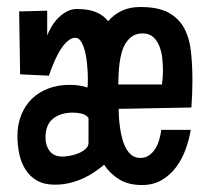

<svg xmlns="http://www.w3.org/2000/svg" viewBox="-20 -528 600 554"><path d="M535.2 -295.9Q535.2 -255.9 532.2 -217.8L322.3 -213.9Q322.3 -203.6 323.2 -189.2Q324.2 -174.8 326.4 -158.9Q328.6 -143.1 332.8 -127.7Q336.9 -112.3 343.8 -99.9Q350.6 -87.4 360.6 -79.8Q370.6 -72.3 384.8 -72.3Q399.9 -72.3 410.9 -80.3Q421.9 -88.4 429 -100.3Q436 -112.3 439.9 -126.5Q443.8 -140.6 445.3 -153.3H530.3Q525.9 -125.5 515.6 -97.2Q505.4 -68.8 488.3 -45.9Q471.2 -22.9 446.8 -8.5Q422.4 5.9 389.6 5.9Q350.6 5.9 324.2 -10.3Q297.9 -26.4 280.3 -52.7Q269 -43 254.6 -33Q240.2 -22.9 222.2 -14.4Q204.1 -5.9 182.9 -0.5Q161.6 4.9 137.7 4.9Q107.4 4.9 86.7 -7.1Q65.9 -19 53.5 -38.8Q41 -58.6 35.6 -84Q30.3 -109.4 30.3 -135.7Q30.3 -168.9 41.3 -196.3Q52.2 -223.6 72 -242.9Q91.8 -262.2 119.6 -272.7Q147.5 -283.2 180.7 -283.2Q193.8 -283.2 206.8 -281.5Q219.7 -279.8 232.4 -275.4Q233.4 -283.7 233.4 -291Q233.4 -298.3 233.4 -306.6Q233.4 -311 232.9 -321Q232.4 -331.1 231.2 -343.5Q230 -356 227.5 -369.4Q225.1 -382.8 220.9 -393.8Q216.8 -404.8 211.2 -411.9Q205.6 -418.9 197.3 -418.9Q188 -418.9 179.2 -412.6Q170.4 -406.2 162.6 -396.2Q154.8 -386.2 148.2 -373.8Q141.6 -361.3 136.2 -349.1Q130.9 -336.9 127 -326.4Q123 -315.9 121.1 -309.6L38.1 -313.5L35.2 -495.1L116.2 -497.1V-425.8Q121.1 -438.5 129.4 -452.1Q137.7 -465.8 148.7 -476.8Q159.7 -487.8 173.1 -494.9Q186.5 -502 202.1 -502Q235.8 -502 257.3 -492.9Q278.8 -483.9 292 -466.8Q308.1 -485.8 331.1 -496.8Q354 -507.8 384.8 -507.8Q436.5 -507.8 466.3 -491.5Q496.1 -475.1 511.5 -446.5Q526.9 -418 531 -379.2Q535.2 -340.3 535.2 -295.9ZM450.2 -324.2Q450.2 -338.9 448.5 -357.4Q446.8 -376 440.7 -392.6Q434.6 -409.2 422.9 -420.4Q411.1 -431.6 391.6 -431.6Q374.5 -431.6 362.8 -424.1Q351.1 -416.5 343.3 -404.3Q335.4 -392.1 331.1 -376.2Q326.7 -360.4 324.7 -344Q322.8 -327.6 322 -312Q321.3 -296.4 321.3 -284.2H447.3Q450.2 -304.7 450.2 -324.2ZM235.4 -116.2V-187.5Q228.5 -197.3 215.1 -200.2Q201.7 -203.1 190.4 -203.1Q155.3 -203.1 133.3 -185.8Q111.3 -168.5 111.3 -130.9Q111.3 -107.9 123.5 -92Q135.7 -76.2 160.2 -76.2Q168 -76.2 180.9 -78.4Q193.8 -80.6 205.8 -85.4Q217.8 -90.3 226.6 -97.9Q235.4 -105.5 235.4 -116.2Z"/></svg>

Font: Maiden Orange
Style: Regular
Weight: 400
Designer: Astigmatic (AOETI)
Foundry: Astigmatic (AOETI)
Version: Version 1.000